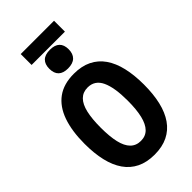

<svg xmlns="http://www.w3.org/2000/svg" viewBox="-318 -1141 1235 1235"><g transform="rotate(-45 300.0 -523.5)"><path d="M300 10Q230 10 179 -15Q128 -40 95 -87.5Q62 -135 46 -203Q30 -271 30 -358Q30 -474 59 -556.5Q88 -639 147.5 -682.5Q207 -726 300 -726Q370 -726 421 -701Q472 -676 505 -628.5Q538 -581 554 -512.5Q570 -444 570 -358Q570 -271 554 -203Q538 -135 505 -87.5Q472 -40 421 -15Q370 10 300 10ZM300 -115Q343 -115 370 -142.5Q397 -170 410 -224Q423 -278 423 -359Q423 -478 394 -539.5Q365 -601 300 -601Q257 -601 229.5 -573.5Q202 -546 189.5 -492Q177 -438 177 -358Q177 -278 189.5 -224Q202 -170 229.5 -142.5Q257 -115 300 -115ZM298 -776Q255 -776 233 -797Q211 -818 211 -860Q211 -901 233 -922.5Q255 -944 300 -944Q344 -944 366 -923Q388 -902 388 -861Q388 -820 365.5 -798Q343 -776 298 -776ZM148 -958V-1057H451V-958Z"/></g></svg>

Font: Noto Sans Mono
Style: Bold
Weight: 700
Designer: Monotype Design Team
Foundry: Monotype Imaging Inc.
Version: Version 2.014